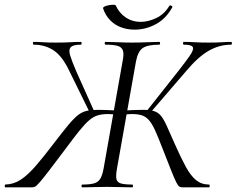

<svg xmlns="http://www.w3.org/2000/svg" viewBox="-45 -805 1016 825"><path d="M308.8 0Q305.2 0 305.2 -6Q305.2 -12 308.8 -12Q343 -12 360.7 -17.6Q378.4 -23.2 386.9 -38.8Q395.4 -54.4 400.4 -82.4L482.4 -545.4Q488.2 -574.4 482.8 -588.8Q477.4 -603.2 459.8 -608.1Q442.2 -613 409 -613Q405 -613 405 -619Q405 -625 409 -625Q431.6 -625 462.4 -623.5Q493.2 -622 521.8 -622Q554.8 -622 586.9 -623.5Q619 -625 638.8 -625Q642.8 -625 642.8 -619Q642.8 -613 638.8 -613Q588.6 -613 567.8 -598.2Q547 -583.4 539 -539.6L457.4 -79.4Q452.4 -50.6 455.2 -36.2Q458 -21.8 474 -16.9Q490 -12 523.2 -12Q526.4 -12 526.4 -6Q526.4 0 523.2 0Q500.4 0 473 -1Q445.6 -2 415.2 -2Q384.8 -2 357.2 -1Q329.6 0 308.8 0ZM-22.4 0Q-24.6 0 -24.5 -6Q-24.4 -12 -22.4 -12Q13.6 -13 43.7 -32.6Q73.8 -52.2 108.3 -91.8Q142.8 -131.4 188 -191.4Q224.8 -239.4 248.5 -267.9Q272.2 -296.4 290.1 -310.3Q308 -324.2 327.5 -328.6Q347 -333 375.6 -333Q406.4 -333 461.8 -330L459 -312Q448.2 -313 438.5 -314Q428.8 -315 420.8 -315Q394.2 -315 375.2 -309.4Q356.2 -303.8 338.1 -288.2Q320 -272.6 296.3 -243.4Q272.6 -214.2 237.4 -166.4Q190.4 -103.6 164.2 -69.7Q138 -35.8 124.9 -20.9Q111.8 -6 105.7 -3Q99.6 0 91.6 0ZM342.8 -317 251.8 -502.2Q222.2 -564.2 185.3 -588.6Q148.4 -613 100.4 -613Q96.4 -613 96.4 -619Q96.4 -625 100.2 -625Q119.2 -625 140 -623.5Q160.8 -622 194.4 -622Q231.4 -622 255.8 -623.5Q280.2 -625 301.8 -625Q305.8 -625 305.8 -619Q305.8 -613 301.8 -613Q269.8 -613 259.3 -602.4Q248.8 -591.8 256.5 -566.5Q264.2 -541.2 283.4 -497L360 -326ZM737.8 0Q730.8 0 725.3 -3.5Q719.8 -7 712.2 -22.2Q704.6 -37.4 690.5 -72.5Q676.4 -107.6 651.6 -171.4Q633.6 -218.4 620.5 -246.8Q607.4 -275.2 594.2 -289.7Q581 -304.2 564 -309.6Q547 -315 520.4 -315Q512.2 -315 502.2 -314Q492.2 -313 481.2 -312L482.8 -330Q540 -333 567.8 -333Q599 -333 617 -327.5Q635 -322 647.3 -306.5Q659.6 -291 672.5 -261.9Q685.4 -232.8 706.4 -185.6Q732.8 -126 753.6 -88Q774.4 -50 797.4 -31.1Q820.4 -12.2 852.8 -12Q856.2 -12 856.1 -6Q856 0 853 0ZM597.8 -317 583.8 -326 721 -499.4Q756 -544 772.4 -568.4Q788.8 -592.8 783.2 -602.9Q777.6 -613 745 -613Q741.4 -613 741.4 -619Q741.4 -625 745 -625Q769 -625 792.9 -623.5Q816.8 -622 852.8 -622Q888.2 -622 908.7 -623.5Q929.2 -625 947.8 -625Q951.6 -625 951.6 -619Q951.6 -613 947.8 -613Q897.6 -613 851.9 -586.9Q806.2 -560.8 754.2 -498.8ZM533.6 -677.6Q501.2 -677.6 474 -688.1Q446.8 -698.6 427.3 -719.1Q407.8 -739.6 398 -768.6Q397 -773.6 404.3 -777.1Q411.6 -780.6 422.4 -782.6Q433.2 -784.6 442.2 -784.6Q451.2 -784.6 452.2 -781.6Q467.8 -748.2 495.7 -729.6Q523.6 -711 558.8 -711Q591.4 -711 625.8 -727.1Q660.2 -743.2 682.2 -779Q684.4 -783.8 691 -780.6Q697.6 -777.4 695.6 -774.4Q669 -725.2 625.2 -701.4Q581.4 -677.6 533.6 -677.6Z"/></svg>

Font: Cormorant Light
Style: Italic
Weight: 300
Italic angle: -10°
Designer: Christian Thalmann (Catharsis Fonts)
Foundry: Catharsis Fonts
Version: Version 4.000